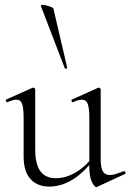

<svg xmlns="http://www.w3.org/2000/svg" viewBox="-20 -751 530 780"><path d="M180 7Q132 7 104 -23.5Q76 -54 76 -115V-270Q76 -311 70 -328.5Q64 -346 47 -346Q32 -346 11 -336Q7 -334 4.5 -340Q2 -346 6 -347L111 -394Q113 -395 115 -395Q117 -395 120 -393Q123 -391 123 -388V-145Q123 -84 144 -55.5Q165 -27 207 -27Q248 -27 289 -51.5Q330 -76 361 -119L366 -108Q317 -46 272 -19.5Q227 7 180 7ZM389 -388V-105Q389 -71 397.5 -55.5Q406 -40 426 -40Q437 -40 450 -44Q463 -48 482 -55Q487 -57 489 -51.5Q491 -46 487 -44L375 8Q373 9 371 9Q364 9 353.5 -11.5Q343 -32 343 -71V-270Q343 -311 336.5 -328.5Q330 -346 313 -346Q298 -346 277 -336Q273 -334 271 -340Q269 -346 273 -347L378 -394Q380 -395 381 -395Q383 -395 386 -393Q389 -391 389 -388ZM146 -727Q145 -731 152 -731Q159 -731 169.5 -728.5Q180 -726 188.5 -722.5Q197 -719 197 -716L253 -476Q255 -474 249.5 -472.5Q244 -471 243 -474Z"/></svg>

Font: Cormorant Infant Light
Style: Regular
Weight: 300
Designer: Christian Thalmann (Catharsis Fonts)
Foundry: Catharsis Fonts
Version: Version 4.001